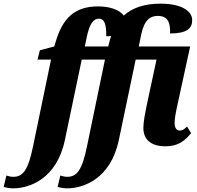

<svg xmlns="http://www.w3.org/2000/svg" viewBox="-142 -790 1077 1050"><path d="M-70 240C16 240 168 191 213 -25L305 -464H432L334 9C307 142 278 177 225 177C213 177 197 173 188 170L173 232C184 236 209 240 225 240C311 240 463 191 508 -25L600 -464H714L668 -250C650 -167 642 -120 642 -91C642 -26 685 10 762 10C839 10 873 -26 903 -62L881 -98C865 -83 857 -76 841 -76C824 -76 813 -91 813 -116C813 -142 818 -168 827 -210L898 -536H617L630 -600C647 -683 681 -703 721 -703C778 -703 790 -664 788 -607C881 -607 909 -635 909 -680C909 -730 850 -770 736 -770C648 -770 583 -748 535 -705C512 -735 462 -755 394 -755C266 -755 200 -690 162 -560L155 -536L76 -515L63 -464H137L39 9C12 142 -17 177 -70 177C-82 177 -98 173 -107 170L-122 232C-111 236 -86 240 -70 240ZM322 -536 332 -585C348 -664 371 -688 399 -688C428 -688 440 -659 439 -592C449 -592 458 -592 466 -593C464 -587 462 -581 460 -575L450 -536Z"/></svg>

Font: Noto Serif ExtraCondensed Black
Style: Italic
Weight: 900
Width: 2
Italic angle: -12°
Designer: Monotype Design Team
Foundry: Monotype Imaging Inc.
Version: Version 2.014